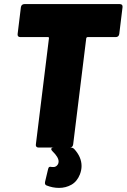

<svg xmlns="http://www.w3.org/2000/svg" viewBox="-20 -720 618 937"><path d="M578 -685 562 -554Q561 -547 556.5 -543Q552 -539 545 -539H407Q403 -539 401 -534L337 -15Q336 -8 332 -4Q328 0 321 0H168Q161 0 157.5 -4Q154 -8 155 -15L219 -534Q219 -539 215 -539H79Q72 -539 68.5 -543Q65 -547 66 -554L82 -685Q83 -692 87.5 -696Q92 -700 99 -700H565Q572 -700 575.5 -696Q579 -692 578 -685ZM200 167 215 104Q217 96 221.5 94.5Q226 93 233 95Q255 98 264 79Q266 73 266 68Q266 47 236 18Q230 12 230 8Q230 0 243 0H324Q335 0 342 7Q378 46 378 90Q378 110 370 131Q356 166 328.5 181.5Q301 197 268 197Q237 197 207 185Q197 181 200 167Z"/></svg>

Font: Barlow Semi Condensed Black
Style: Italic
Weight: 900
Width: 4
Italic angle: -7°
Designer: Jeremy Tribby
Foundry: Tribby Type
Version: Version 1.408